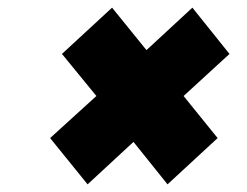

<svg xmlns="http://www.w3.org/2000/svg" viewBox="-20 -549 647 502"><path d="M209 -67 329 -178 418 -67 549 -188 460 -298 580 -408 483 -529 363 -418 273 -529 142 -408 232 -298 111 -188Z"/></svg>

Font: Unageo
Style: Black-Italic
Weight: 900
Designer: Richard Sepsi
Foundry: Richard Sepsi
Version: Version 2.000